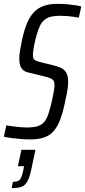

<svg xmlns="http://www.w3.org/2000/svg" viewBox="-33 -716 442 997"><path d="M123 8Q101 8 76 6Q51 4 28 1Q5 -2 -13 -6L0 -65Q17 -62 36.5 -59.5Q56 -57 74.5 -55.5Q93 -54 106 -54Q127 -54 147 -57Q167 -60 183 -70.5Q199 -81 209 -102Q213 -109 218.5 -125.5Q224 -142 229.5 -163Q235 -184 239.5 -205.5Q244 -227 247 -245Q250 -263 250 -273Q250 -289 245 -297Q240 -305 229 -309.5Q218 -314 198 -319L112 -340Q88 -346 77.5 -363.5Q67 -381 67 -412Q67 -430 71 -454Q75 -478 81 -507Q92 -558 106.5 -593.5Q121 -629 142.5 -652Q164 -675 194 -685.5Q224 -696 265 -696Q295 -696 320 -693.5Q345 -691 363 -688Q381 -685 389 -682L376 -624Q368 -626 352 -628.5Q336 -631 317 -632.5Q298 -634 280 -634Q255 -634 237 -630.5Q219 -627 207 -619.5Q195 -612 186 -601Q175 -587 166.5 -563Q158 -539 151.5 -513Q145 -487 141.5 -465Q138 -443 138 -433Q138 -412 146 -405.5Q154 -399 174 -394L251 -375Q271 -370 286.5 -362Q302 -354 311.5 -337.5Q321 -321 321 -290Q321 -280 319.5 -266Q318 -252 314.5 -232Q311 -212 304 -183Q293 -130 279 -93.5Q265 -57 245 -34.5Q225 -12 195.5 -2Q166 8 123 8ZM28 261 34 228Q52 228 61.5 223.5Q71 219 76.5 207Q82 195 87 173L92 147H60L78 62H151L130 162Q124 191 116.5 210Q109 229 98.5 240.5Q88 252 71 256.5Q54 261 28 261Z"/></svg>

Font: Saira ExtraCondensed
Style: Italic
Weight: 400
Width: 2
Italic angle: -12°
Designer: Hector Gatti with collaboration of the Omnibus-Type team
Foundry: Omnibus-Type
Version: Version 1.101